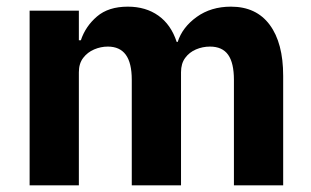

<svg xmlns="http://www.w3.org/2000/svg" viewBox="-20 -557 934 577"><path d="M217 0H69V-525H217V-436H223Q237 -478 271.5 -507.5Q306 -537 364 -537Q418 -537 456 -510Q494 -483 511 -431H514Q528 -475 571 -506Q614 -537 674 -537Q750 -537 790.5 -482.5Q831 -428 831 -329V0H683V-317Q683 -368 665.5 -392.5Q648 -417 611 -417Q589 -417 569 -408.5Q549 -400 536.5 -383Q524 -366 524 -340V0H376V-317Q376 -368 358 -392.5Q340 -417 304 -417Q283 -417 263 -408.5Q243 -400 230 -383Q217 -366 217 -340Z"/></svg>

Font: IBM Plex Sans Var
Style: Regular
Weight: 400
Designer: Mike Abbink, Paul van der Laan, Pieter van Rosmalen
Foundry: Bold Monday
Version: Version 3.000